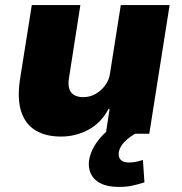

<svg xmlns="http://www.w3.org/2000/svg" viewBox="-20 -526 714 755"><path d="M220 11Q160 11 119.5 -13.5Q79 -38 63 -88.5Q47 -139 59 -216L105 -506H296L252 -224Q247 -198 251.5 -180Q256 -162 270.5 -153Q285 -144 308 -144Q333 -144 355.5 -156.5Q378 -169 394 -191Q410 -213 413 -240L455 -506H647L567 0H396L411 -98H407Q378 -43 328 -16Q278 11 220 11ZM448 209Q385 209 355 181Q325 153 330 106Q337 60 373.5 17Q410 -26 463 -49L511 0Q494 10 480 22Q466 34 457.5 47Q449 60 447 74Q445 95 456.5 104Q468 113 486 113Q501 113 514 110.5Q527 108 542 103L548 191Q520 200 498 204.5Q476 209 448 209Z"/></svg>

Font: Nunito Sans 7pt Black
Style: Italic
Weight: 900
Italic angle: -9°
Version: Version 3.101;gftools[0.9.27]